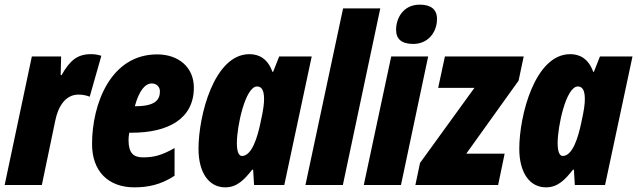

<svg xmlns="http://www.w3.org/2000/svg" viewBox="-32 -796 2741 826"><path d="M-12 0H148L206 -278C218 -338 250 -389 305 -389C323 -389 339 -386 354 -380L404 -556C384 -562 372 -563 359 -563C302 -563 269 -537 233 -473H229L231 -553H105Z M546 10C604 10 660 -1 719 -40V-159C664 -128 631 -119 583 -119C542 -119 521 -138 521 -193C521 -202 522 -214 524 -225H534C692 -225 802 -285 802 -419C802 -506 737 -562 644 -562C444 -562 364 -349 364 -176C364 -60 433 10 546 10ZM550 -339H548C567 -408 593 -437 621 -437C641 -437 656 -423 656 -403C656 -366 635 -339 550 -339Z M937 10C988 10 1019 -23 1053 -66H1057L1061 0H1191L1309 -553H1169L1143 -487H1140C1120 -543 1083 -563 1041 -563C889 -563 822 -298 822 -156C822 -54 866 10 937 10ZM1009 -125C995 -125 987 -144 987 -181C987 -252 1023 -424 1074 -424C1094 -424 1104 -407 1104 -370C1104 -351 1102 -327 1088 -265C1076 -208 1052 -125 1009 -125Z M1282 0H1443L1604 -760H1444Z M1746 -607C1807 -607 1848 -654 1848 -715C1848 -756 1821 -776 1774 -776C1702 -776 1672 -717 1672 -668C1672 -627 1697 -607 1746 -607ZM1533 0H1693L1810 -553H1651Z M1755 0H2111L2139 -135H1974L2199 -449L2221 -553H1882L1853 -418H2009L1775 -95Z M2317 10C2368 10 2399 -23 2433 -66H2437L2441 0H2571L2689 -553H2549L2523 -487H2520C2500 -543 2463 -563 2421 -563C2269 -563 2202 -298 2202 -156C2202 -54 2246 10 2317 10ZM2389 -125C2375 -125 2367 -144 2367 -181C2367 -252 2403 -424 2454 -424C2474 -424 2484 -407 2484 -370C2484 -351 2482 -327 2468 -265C2456 -208 2432 -125 2389 -125Z"/></svg>

Font: Noto Sans ExtraCondensed Black
Style: Italic
Weight: 900
Width: 2
Italic angle: -12°
Designer: Monotype Design Team
Foundry: Monotype Imaging Inc.
Version: Version 2.013